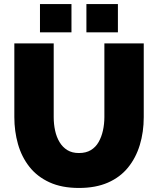

<svg xmlns="http://www.w3.org/2000/svg" viewBox="-20 -925 783 951"><path d="M371 6Q286 6 225 -22Q164 -50 125.5 -99Q87 -148 69 -211.5Q51 -275 51 -345V-710H246V-345Q246 -310 253 -278Q260 -246 275 -221Q290 -196 313.5 -181.5Q337 -167 371 -167Q406 -167 430 -181.5Q454 -196 468.5 -221.5Q483 -247 490 -279Q497 -311 497 -345V-710H692V-345Q692 -271 672.5 -207Q653 -143 614 -95Q575 -47 514.5 -20.5Q454 6 371 6ZM178 -765V-905H334V-765ZM408 -765V-905H564V-765Z"/></svg>

Font: Raleway Thin Black
Style: Regular
Weight: 900
Version: Version 4.026